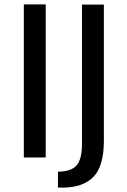

<svg xmlns="http://www.w3.org/2000/svg" viewBox="-20 -720 583 878"><path d="M189 0H89V-700H189ZM245 138V65Q304 65 329.5 37Q355 9 355 -63V-699H455V-76Q455 40 407 89Q359 138 265 138Z"/></svg>

Font: Voces
Style: Regular
Weight: 400
Designer: Ana Paula Megda, Pablo Ugerman
Foundry: Ana Paula Megda, Pablo Ugerman
Version: Version 1.003